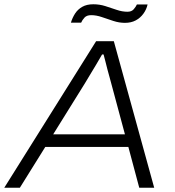

<svg xmlns="http://www.w3.org/2000/svg" viewBox="-35 -879 818 899"><path d="M-15 0 415 -686H498L687 0H617L566 -191H177L58 0ZM214 -250H550L486 -488Q483 -500 478 -517.5Q473 -535 468 -554Q463 -573 458.5 -591.5Q454 -610 450 -624H443Q431 -603 415 -576Q399 -549 384.5 -525.5Q370 -502 362 -488ZM297 -773Q304 -796 316.5 -815.5Q329 -835 350 -847Q371 -859 402 -859Q431 -859 458 -850.5Q485 -842 511 -833Q537 -824 562 -824Q581 -824 591 -835.5Q601 -847 606 -858H656Q651 -835 636.5 -815Q622 -795 600.5 -783.5Q579 -772 550 -772Q523 -772 495.5 -781Q468 -790 442 -799Q416 -808 392 -808Q371 -808 360.5 -796.5Q350 -785 345 -773Z"/></svg>

Font: Archivo SemiExpanded ExtraLight
Style: Italic
Weight: 250
Width: 6
Italic angle: -10°
Designer: Hector Gatti
Foundry: Omnibus-Type
Version: Version 2.001